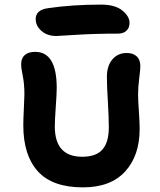

<svg xmlns="http://www.w3.org/2000/svg" viewBox="-20 -852 695 833"><path d="M225.1 -695.8Q184.6 -695.8 159.7 -718Q134.8 -740.2 134.8 -769Q134.8 -810.1 190.9 -816.9Q294.9 -832 418.9 -832Q479.5 -832 510.7 -806.4Q542 -780.8 542 -752.9Q542 -731.4 528.6 -718.8Q515.1 -706.1 492.2 -706.1Q392.1 -706.1 310.1 -700.9Q228 -695.8 225.1 -695.8ZM339.8 -39.1Q207 -39.1 144 -108.9Q81.1 -178.7 81.1 -308.1Q81.1 -334.5 83.5 -381.1Q85.9 -427.7 85.9 -442.9Q85.9 -487.3 78.9 -522Q71.8 -556.6 71.8 -573.2Q71.8 -599.6 87.6 -613.3Q103.5 -627 132.8 -627Q226.1 -627 226.1 -470.2Q226.1 -446.3 221.9 -387.7Q217.8 -329.1 217.8 -303.2Q217.8 -171.9 336.9 -171.9Q396.5 -171.9 424.3 -203.1Q452.1 -234.4 452.1 -299.8Q452.1 -344.2 448 -411.1Q443.8 -478 443.8 -519Q443.8 -566.4 467.5 -594.2Q491.2 -622.1 529.8 -622.1Q557.6 -622.1 573.2 -607.4Q588.9 -592.8 588.9 -564.9Q588.9 -551.3 584 -512.5Q579.1 -473.6 579.1 -441.9Q579.1 -418 582.5 -369.4Q585.9 -320.8 585.9 -293Q585.9 -176.8 522.9 -107.9Q460 -39.1 339.8 -39.1Z"/></svg>

Font: Shantell Sans Irregular
Style: Regular
Weight: 600
Designer: Stephen Nixon, Anya Danilova, Shantell Martin
Foundry: Arrow Type
Version: Version 1.006;[9816181b4]